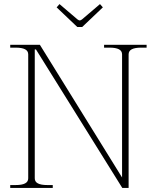

<svg xmlns="http://www.w3.org/2000/svg" viewBox="-20 -919 767 939"><path d="M257 -883 271 -899 359 -824Q366 -819 370 -819Q374 -819 381 -824L469 -899L483 -883L382 -787H358ZM30 -14H57Q87 -14 102.5 -22Q118 -30 118 -47V-653Q118 -670 102.5 -678Q87 -686 57 -686H30V-700H175L577 -51V-653Q577 -670 561.5 -678Q546 -686 516 -686H489V-700H697V-686H670Q640 -686 624.5 -678Q609 -670 609 -653V0H578L156 -677H150V-47Q150 -30 165.5 -22Q181 -14 211 -14H238V0H30Z"/></svg>

Font: Taviraj Thin
Style: Regular
Weight: 100
Designer: Katatrad Team
Foundry: CadsonDemak
Version: Version 1.030